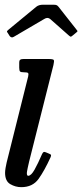

<svg xmlns="http://www.w3.org/2000/svg" viewBox="-20 -764 340 794"><path d="M201 -495 100.5 -96Q98.5 -89 94.8 -70.8Q91 -52.5 91 -48.5Q91 -37 96.5 -37Q108.5 -37 122.8 -62.2Q137 -87.5 154 -127Q157 -133 160 -135Q163 -137 170 -134L183 -128.5Q189.5 -126 190.8 -123.5Q192 -121 189.5 -114.5Q164 -58.5 139.5 -24.2Q115 10 68 10Q44 10 22.5 -2.5Q1 -15 1 -49.5Q1 -57 3 -69.5Q5 -82 7.5 -92L96.5 -448Q99 -459 96 -462Q93 -465 80.5 -465H79.5Q67 -465 63.2 -468.2Q59.5 -471.5 59.5 -484V-504Q59.5 -514.5 63.8 -517.2Q68 -520 77.5 -520H180.5Q199.5 -520 202.2 -516Q205 -512 201 -495ZM20 -615 12.5 -627Q8 -632.5 8.8 -634.5Q9.5 -636.5 16 -642L130 -736Q140.5 -744.5 158 -744.5H200.5Q210.5 -744.5 214.5 -742.5Q218.5 -740.5 222 -736L297.5 -640Q300.5 -636.5 300.5 -635Q300.5 -633.5 295.5 -629.5L281 -617.5Q274.5 -612 272.5 -612.2Q270.5 -612.5 265 -617L188 -685Q177 -694.5 163 -685.5L37.5 -612Q27.5 -605.5 20 -615Z"/></svg>

Font: Besley* Condensed
Style: Italic
Weight: 400
Width: 3
Italic angle: -13°
Designer: Owen Earl
Foundry: indestructible type*
Version: Version 3.000; ttfautohint (v1.8.3)